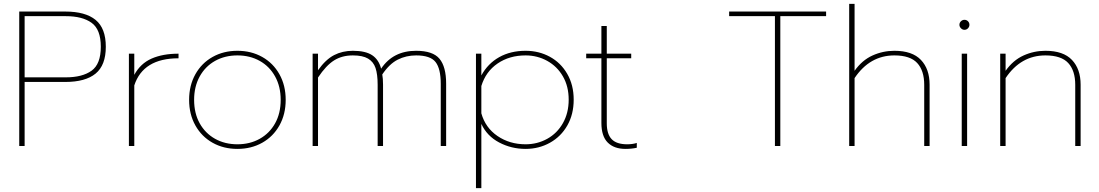

<svg xmlns="http://www.w3.org/2000/svg" viewBox="-20 -759 5712 998"><path d="M80 -699H319Q424 -699 477 -655.5Q530 -612 530 -516Q530 -420 477 -376.5Q424 -333 319 -333H108V0H80ZM322 -357Q408 -357 456 -391.5Q504 -426 504 -516Q504 -606 456 -640.5Q408 -675 322 -675H108V-357Z M650 -480H678V-370Q710 -429 768 -454.5Q826 -480 908 -480V-456Q724 -456 678 -315V0H650Z M963 -240Q963 -315 995.5 -373Q1028 -431 1085 -463Q1142 -495 1214 -495Q1286 -495 1343 -463Q1400 -431 1432.5 -373Q1465 -315 1465 -240Q1465 -165 1432.5 -107Q1400 -49 1343 -17Q1286 15 1214 15Q1142 15 1085 -17Q1028 -49 995.5 -107Q963 -165 963 -240ZM1439 -240Q1439 -309 1410 -361.5Q1381 -414 1330 -442.5Q1279 -471 1214 -471Q1149 -471 1098 -442.5Q1047 -414 1018 -361.5Q989 -309 989 -240Q989 -170 1018 -118Q1047 -66 1098 -37.5Q1149 -9 1214 -9Q1279 -9 1330 -37.5Q1381 -66 1410 -118Q1439 -170 1439 -240Z M1605 -480H1633V-394Q1673 -450 1716.5 -472.5Q1760 -495 1814 -495Q1880 -495 1914.5 -472Q1949 -449 1961 -402Q2023 -495 2143 -495Q2230 -495 2264.5 -453.5Q2299 -412 2299 -324V0H2271V-323Q2271 -402 2244 -436.5Q2217 -471 2143 -471Q2091 -471 2047.5 -449Q2004 -427 1967 -372Q1971 -351 1971 -319V0H1943V-318Q1943 -373 1932 -405.5Q1921 -438 1893 -454.5Q1865 -471 1814 -471Q1758 -471 1716.5 -445Q1675 -419 1633 -356V0H1605Z M2454 -480H2482V-367Q2516 -429 2575 -462Q2634 -495 2712 -495Q2781 -495 2838 -464Q2895 -433 2928.5 -375Q2962 -317 2962 -241Q2962 -165 2929 -107Q2896 -49 2838.5 -17Q2781 15 2712 15Q2638 15 2574.5 -18.5Q2511 -52 2482 -115V219H2454ZM2936 -241Q2936 -310 2906 -362Q2876 -414 2824.5 -442.5Q2773 -471 2712 -471Q2628 -471 2566.5 -429Q2505 -387 2482 -312V-170Q2503 -95 2566 -52Q2629 -9 2712 -9Q2773 -9 2824.5 -37.5Q2876 -66 2906 -119Q2936 -172 2936 -241Z M3106 -120V-456H3027V-480H3106V-624H3134V-480H3261V-456H3134V-118Q3134 -62 3159.5 -35.5Q3185 -9 3240 -9Q3268 -9 3290 -16V9Q3263 15 3231 15Q3172 15 3139 -18Q3106 -51 3106 -120Z M4008 -675H3770V-699H4274V-675H4036V0H4008Z M4394 -739H4422V-391Q4461 -446 4515 -470.5Q4569 -495 4629 -495Q4722 -495 4767 -447.5Q4812 -400 4812 -319V0H4784V-318Q4784 -392 4747.5 -431.5Q4711 -471 4629 -471Q4501 -471 4422 -353V0H4394Z M4967 -630Q4967 -641 4975 -648.5Q4983 -656 4993 -656Q5004 -656 5011.5 -648.5Q5019 -641 5019 -630Q5019 -620 5011.5 -612Q5004 -604 4993 -604Q4983 -604 4975 -612Q4967 -620 4967 -630ZM4979 -480H5007V0H4979Z M5179 -480H5207V-391Q5246 -446 5300 -470.5Q5354 -495 5414 -495Q5507 -495 5552 -447.5Q5597 -400 5597 -319V0H5569V-318Q5569 -392 5532.5 -431.5Q5496 -471 5414 -471Q5286 -471 5207 -353V0H5179Z"/></svg>

Font: Prompt Thin
Style: Regular
Weight: 250
Designer: Katatrad Team
Foundry: CadsonDemak
Version: Version 1.001